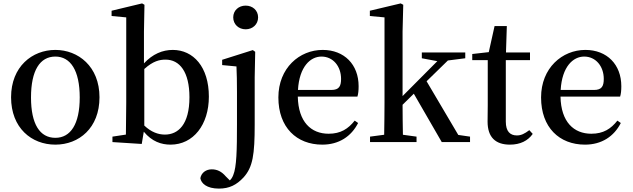

<svg xmlns="http://www.w3.org/2000/svg" viewBox="-20 -834 3715 1127"><path d="M305 15C443 15 564 -82 564 -263C564 -444 439 -541 305 -541C169 -541 45 -443 45 -263C45 -83 165 15 305 15ZM305 -25C214 -25 162 -105 162 -262C162 -420 214 -502 305 -502C394 -502 448 -420 448 -262C448 -105 394 -25 305 -25Z M827 -429C879 -476 917 -484 952 -484C1034 -484 1092 -413 1092 -263C1092 -102 1025 -44 948 -44C908 -44 867 -59 827 -97ZM825 -649 828 -806 814 -814 635 -771V-740L721 -732V-232C721 -180 720 -100 719 -44L640 -32V0L812 11L824 -61C872 -3 927 15 981 15C1115 15 1206 -102 1206 -267C1206 -441 1115 -541 994 -541C934 -541 876 -517 825 -462Z M1422 -662C1463 -662 1495 -691 1495 -732C1495 -773 1463 -801 1422 -801C1381 -801 1349 -773 1349 -732C1349 -691 1381 -662 1422 -662ZM1284 -483V-452L1368 -444C1370 -398 1371 -357 1371 -294V-105C1371 46 1369 146 1349 194C1344 207 1337 218 1329 225L1305 201C1280 172 1254 160 1223 160C1190 160 1162 179 1156 212C1161 242 1193 273 1265 273C1326 273 1368 252 1410 207C1464 147 1475 74 1475 -103V-381L1478 -530L1464 -540Z M1729 -306C1737 -443 1802 -502 1867 -502C1935 -502 1982 -445 1982 -371C1982 -329 1971 -306 1925 -306ZM2078 -267C2083 -283 2085 -303 2085 -328C2085 -455 2001 -541 1874 -541C1738 -541 1614 -435 1614 -262C1614 -86 1721 15 1872 15C1969 15 2042 -33 2082 -112L2062 -126C2024 -78 1980 -49 1909 -49C1806 -49 1731 -118 1728 -267Z M2670 -42 2484 -357 2609 -479 2711 -492V-526H2456V-492L2547 -475L2343 -270V-649L2347 -806L2332 -814L2151 -771V-740L2237 -732V-232C2237 -175 2236 -102 2235 -43L2152 -32V0H2425V-32L2345 -43C2344 -97 2343 -163 2343 -219L2409 -284L2573 0H2739V-32Z M3087 -70C3059 -49 3039 -39 3014 -39C2974 -39 2949 -63 2949 -120V-481H3091V-526H2950L2955 -681H2883L2849 -528L2752 -517V-481H2843V-217C2843 -176 2842 -150 2842 -120C2842 -28 2889 15 2973 15C3034 15 3079 -8 3107 -48Z M3271 -306C3279 -443 3344 -502 3409 -502C3477 -502 3524 -445 3524 -371C3524 -329 3513 -306 3467 -306ZM3620 -267C3625 -283 3627 -303 3627 -328C3627 -455 3543 -541 3416 -541C3280 -541 3156 -435 3156 -262C3156 -86 3263 15 3414 15C3511 15 3584 -33 3624 -112L3604 -126C3566 -78 3522 -49 3451 -49C3348 -49 3273 -118 3270 -267Z"/></svg>

Font: Source Han Serif CN SemiBold
Style: Regular
Weight: 600
Designer: Ryoko NISHIZUKA 西塚涼子 (kana & ideographs); Frank Grießhammer (Latin, Greek & Cyrillic); Wenlong ZHANG 张文龙 (bopomofo); San
Foundry: Adobe Systems Incorporated
Version: Version 1.000;PS 1;hotconv 16.6.53;makeotf.lib2.5.65590